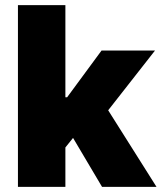

<svg xmlns="http://www.w3.org/2000/svg" viewBox="-20 -727 629 747"><path d="M49.8 -707H234.4V-348.6H241.2L375 -530.3H583L400.9 -297.9L588.9 0H377L264.2 -190.4L234.4 -153.3V0H49.8Z"/></svg>

Font: Pretendard JP Black
Style: Regular
Weight: 900
Designer: Base glyphs from Inter by Rasmus Andersson; Hangeul glyphs from Noto Sans CJK(Source Han Sans) by Jang Soo-young and Kan
Foundry: Kil Hyung-jin
Version: Version 1.309